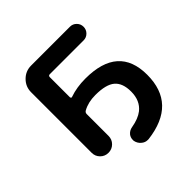

<svg xmlns="http://www.w3.org/2000/svg" viewBox="-165 -673 863 863"><g transform="rotate(-45 267.0 -241.5)"><path d="M497.1 -146.5Q497.1 38.1 296.9 62.5Q293.9 62.5 291 62.5Q275.4 62.5 262.7 51.8Q248 40 244.1 20.5Q244.1 16.6 244.1 13.7Q244.1 0 252.9 -11.7Q264.6 -25.4 282.2 -28.3Q328.1 -36.1 354.5 -56.6Q392.6 -86.9 392.6 -144.5Q392.6 -198.2 363.8 -222.7Q335 -247.1 267.6 -247.1Q221.7 -247.1 188.5 -228.5Q179.7 -223.6 179.7 -213.9V-75.2Q179.7 -52.7 164.1 -37.1Q148.4 -21.5 126 -21.5Q103.5 -21.5 87.9 -37.1Q72.3 -52.7 72.3 -75.2V-460Q72.3 -495.1 97.2 -520Q122.1 -544.9 157.2 -544.9H404.3Q421.9 -544.9 434.6 -532.2Q447.3 -519.5 447.3 -501.5Q447.3 -483.4 434.6 -470.7Q421.9 -458 404.3 -458H189.5Q179.7 -458 179.7 -448.2V-321.3Q179.7 -317.4 182.6 -315.4Q185.5 -313.5 188.5 -315.4Q233.4 -331.1 288.1 -331.1Q497.1 -331.1 497.1 -146.5Z"/></g></svg>

Font: Gen Jyuu GothicX Medium
Style: Regular
Weight: 500
Designer: Ryoko NISHIZUKA (kana &amp; ideographs); Paul D. Hunt (Latin, Greek &amp; Cyrillic); Wenlong ZHANG (bopomofo); Sandoll C
Version: Version 1.058.20140828